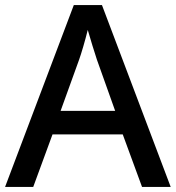

<svg xmlns="http://www.w3.org/2000/svg" viewBox="-20 -737 693 757"><path d="M540 0H653L382 -717H271L0 0H111L187 -207H464ZM362 -502 434 -300H219L292 -502C300 -524 316 -578 326 -619C334 -590 355 -523 362 -502Z"/></svg>

Font: Noto Sans Medefaidrin Medium
Style: Regular
Weight: 500
Designer: Dalton Maag Ltd
Foundry: Dalton Maag Ltd
Version: Version 1.002